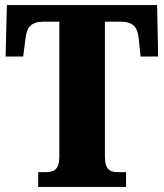

<svg xmlns="http://www.w3.org/2000/svg" viewBox="-20 -734 643 754"><path d="M130 0H475V-58H446C413 -58 392 -65 392 -120V-649H452C505 -649 520 -626 525 -582L532 -512H601L597 -714H7L2 -512H71L80 -582C85 -626 100 -649 153 -649H213V-122C213 -66 191 -58 158 -58H130Z"/></svg>

Font: Noto Serif Devanagari Condensed Black
Style: Regular
Weight: 900
Width: 3
Designer: Universal Thirst, Indian Type Foundry and the Monotype Design Team
Foundry: Monotype Imaging Inc.
Version: Version 2.004